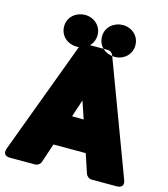

<svg xmlns="http://www.w3.org/2000/svg" viewBox="-172 -1023 1018 1166"><g transform="rotate(15 336.5 -440.0)"><path d="M438 -108 478 12C483 25 497 38 514 38H670C729 38 705 -13 705 -13L439 -724C434 -738 420 -748 404 -748H268C253 -748 238 -739 233 -724L-32 -13C-53 43 3 38 3 38H159C173 38 190 28 195 12L235 -108ZM300 -303 336 -412 373 -302ZM218 -718C272 -718 322 -757 322 -818C322 -878 273 -918 218 -918C164 -918 112 -880 112 -818C112 -755 164 -718 218 -718ZM456 -718C400 -718 350 -757 350 -818C350 -880 402 -918 456 -918C511 -918 560 -878 560 -818C560 -758 511 -718 456 -718Z"/></g></svg>

Font: Asimov Print
Style: E
Weight: 500
Designer: Google
Version: Version 2.000980; 2014